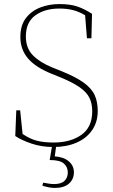

<svg xmlns="http://www.w3.org/2000/svg" viewBox="-20 -709 555 943"><path d="M243 13Q184 13 134 -4Q84 -21 55 -41L60 -167H79L91 -51Q128 -26 162.5 -17.5Q197 -9 243 -9Q326 -9 379.5 -46.5Q433 -84 433 -163Q433 -200 419.5 -228Q406 -256 371 -280.5Q336 -305 272 -331L235 -346Q155 -378 117.5 -422Q80 -466 80 -527Q80 -585 107.5 -620.5Q135 -656 178.5 -672.5Q222 -689 271 -689Q326 -689 361.5 -676.5Q397 -664 432 -641L429 -521H407L398 -634Q370 -651 340 -659Q310 -667 272 -667Q200 -667 153.5 -633.5Q107 -600 107 -530Q107 -472 142 -437Q177 -402 236 -378L276 -362Q351 -332 390.5 -303.5Q430 -275 445 -242Q460 -209 460 -164Q460 -109 432 -69Q404 -29 355 -8Q306 13 243 13ZM224 77 237 0H257L249 59Q293 62 318 83.5Q343 105 343 137Q343 171 319 192.5Q295 214 250 214Q234 214 219 211Q204 208 188 203L192 188Q207 191 220.5 193Q234 195 246 195Q281 195 297 179Q313 163 313 138Q313 111 293.5 94Q274 77 224 77Z"/></svg>

Font: Source Serif 4 ExtraLight
Style: Regular
Weight: 200
Designer: Frank Grießhammer
Foundry: Adobe
Version: Version 4.005;hotconv 1.1.0;makeotfexe 2.6.0